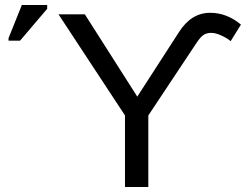

<svg xmlns="http://www.w3.org/2000/svg" viewBox="-20 -745 998 765"><path d="M817 -694Q884 -694 940 -647L899 -581Q885 -593 862 -603.5Q839 -614 822 -614Q804 -614 792 -606.5Q780 -599 765 -577L571 -285V0H478V-285L213 -688H318L527 -360L693 -617Q742 -694 817 -694ZM60 -583H14V-593L67 -725H168V-710Z"/></svg>

Font: Libra Sans
Style: Regular
Weight: 400
Foundry: Context Ltd
Version: Version 1.002